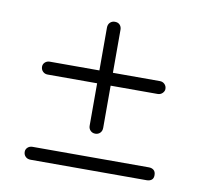

<svg xmlns="http://www.w3.org/2000/svg" viewBox="-59 -524 623 588"><g transform="rotate(10 252.0 -230.5)"><path d="M420 -266H78Q69 -266 63 -272Q57 -278 57 -287Q57 -295 63 -300.5Q69 -306 78 -306H420Q429 -306 435 -300Q441 -294 441 -285Q441 -278 435 -272Q429 -266 420 -266ZM253 -113Q244 -113 238 -119Q232 -125 232 -134V-439Q232 -449 238 -455Q244 -461 253 -461Q263 -461 268.5 -455Q274 -449 274 -440V-135Q274 -125 268 -119Q262 -113 253 -113ZM433 0H72Q62 0 56 -6Q50 -12 50 -21Q50 -29 56 -34.5Q62 -40 71 -40H433Q442 -40 448 -35Q454 -30 454 -19Q454 -9 448 -4.5Q442 0 433 0Z"/></g></svg>

Font: Quicksand Variable Light
Style: Regular
Weight: 300
Designer: Andrew Paglinawan
Foundry: Andrew Paglinawan
Version: Version 3.004